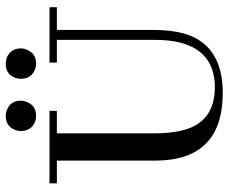

<svg xmlns="http://www.w3.org/2000/svg" viewBox="-83 -693 786 660"><g transform="rotate(-90 310.0 -363.0)"><path d="M9.8 -560.5H87.9V-218.8Q89.8 8.8 319.3 9.8Q488.3 9.8 525.4 -126Q537.1 -169.9 537.1 -228.5V-560.5H615.2V-585.9H424.8V-560.5H502.9V-222.7Q502.9 -28.3 354.5 -17.6Q346.7 -17.6 339.8 -17.6Q222.7 -17.6 193.4 -123Q181.6 -166 181.6 -224.6V-560.5H258.8V-585.9H9.8ZM293.9 -684.6Q293.9 -718.8 263.7 -731.4Q252.9 -736.3 242.2 -736.3Q207 -736.3 194.3 -706.1Q189.5 -695.3 189.5 -684.6Q189.5 -649.4 220.7 -635.7Q231.4 -631.8 242.2 -631.8Q276.4 -631.8 289.1 -663.1Q293.9 -673.8 293.9 -684.6ZM473.6 -684.6Q473.6 -718.8 442.4 -732.4Q431.6 -736.3 420.9 -736.3Q385.7 -736.3 373 -705.1Q369.1 -694.3 369.1 -684.6Q369.1 -648.4 401.4 -635.7Q411.1 -631.8 420.9 -631.8Q456.1 -631.8 468.8 -663.1Q473.6 -672.9 473.6 -684.6Z"/></g></svg>

Font: Abhaya Libre Medium
Style: Regular
Weight: 500
Designer: Pushpananda Ekanayake, Sol Matas, Pathum Egodawatta
Foundry: Mooniak
Version: Version 1.050 ; ttfautohint (v1.6)